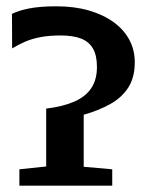

<svg xmlns="http://www.w3.org/2000/svg" viewBox="-20 -589 478 609"><path d="M41.5 0V-52L126.5 -61V-244.5Q179.5 -251 215.2 -266.5Q251 -282 269.2 -309Q287.5 -336 287.5 -376.5Q287.5 -413.5 274.8 -435.2Q262 -457 236.8 -466.8Q211.5 -476.5 172.5 -476.5Q135.5 -476.5 108.2 -471.2Q81 -466 59.8 -456.8Q38.5 -447.5 18.5 -435.5L18 -545Q38.5 -555.5 72.5 -562.2Q106.5 -569 159 -569Q216 -569 261.8 -555.8Q307.5 -542.5 340.2 -518.8Q373 -495 390.2 -462.8Q407.5 -430.5 407.5 -392Q407.5 -343.5 387 -311.5Q366.5 -279.5 329.8 -259Q293 -238.5 245.5 -225V-60L336 -52V0Z"/></svg>

Font: Merriweather 24pt SemiBold
Style: Regular
Weight: 600
Designer: Eben Sorkin
Foundry: Eben Sorkin
Version: Version 2.100